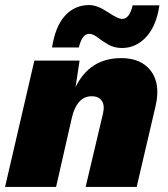

<svg xmlns="http://www.w3.org/2000/svg" viewBox="-30 -740 665 760"><path d="M601 -719Q589 -637 548.5 -593.5Q508 -550 453 -550Q422 -550 398 -564Q374 -578 356 -592Q338 -606 323 -606Q295 -606 282 -552H176Q189 -636 227.5 -678Q266 -720 323 -720Q355 -720 396 -692.5Q437 -665 453 -665Q483 -665 495 -719ZM450 -510Q529 -510 567.5 -459Q606 -408 586 -321L511 0H309L378 -292Q385 -323 373 -341Q361 -359 333 -359Q274 -359 254 -272L192 0H-10L106 -500H285L269 -395Q325 -510 450 -510Z"/></svg>

Font: Elaine Sans ExtraBold
Style: Italic
Weight: 800
Italic angle: -13°
Designer: Wei Huang
Foundry: Wei Huang
Version: Version 2.001;December 24, 2019;FontCreator 12.0.0.2547 64-b